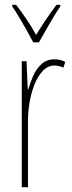

<svg xmlns="http://www.w3.org/2000/svg" viewBox="-20 -783 302 803"><path d="M208 -535Q218 -535 230.5 -532.5Q243 -530 253 -524L245 -500Q239 -503 229 -506Q219 -509 208 -509Q181 -509 160 -487.5Q139 -466 125 -431.5Q111 -397 104 -356.5Q97 -316 97 -277V0H71V-527H91L96 -409H98Q106 -436 118.5 -465Q131 -494 153 -514.5Q175 -535 208 -535ZM119 -606Q106 -631 89.5 -660Q73 -689 57.5 -715Q42 -741 31 -756V-763H47Q67 -738 90 -704Q113 -670 131 -637Q151 -670 171 -699.5Q191 -729 216 -763H232V-756Q210 -724 186.5 -682.5Q163 -641 143 -606Z"/></svg>

Font: Noto Sans Thai ExtCond Thin
Style: Regular
Weight: 100
Width: 2
Designer: Monotype Design Team
Foundry: Monotype Imaging Inc.
Version: Version 2.002; ttfautohint (v1.8.4.7-5d5b)